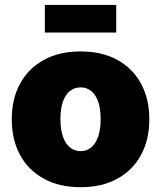

<svg xmlns="http://www.w3.org/2000/svg" viewBox="-20 -758 661 788"><path d="M311 10.3Q223.1 10.3 159.7 -24.7Q96.2 -59.6 62.3 -122.1Q28.3 -184.6 28.3 -268.6Q28.3 -352.1 62.3 -414.6Q96.2 -477.1 159.7 -512Q223.1 -546.9 311 -546.9Q398.9 -546.9 461.9 -512Q524.9 -477.1 558.8 -414.6Q592.8 -352.1 592.8 -268.6Q592.8 -184.6 558.8 -122.1Q524.9 -59.6 461.9 -24.7Q398.9 10.3 311 10.3ZM311 -137.7Q335.9 -137.7 354.5 -153.1Q373 -168.5 383.1 -198Q393.1 -227.5 393.1 -269Q393.1 -311.5 383.1 -340.3Q373 -369.1 354.5 -384.3Q335.9 -399.4 311 -399.4Q285.6 -399.4 266.8 -384.3Q248 -369.1 238 -340.3Q228 -311.5 228 -269Q228 -227.5 238 -198Q248 -168.5 266.8 -153.1Q285.6 -137.7 311 -137.7ZM457 -737.8V-624.5H164.1V-737.8Z"/></svg>

Font: Inter 18pt Black
Style: Regular
Weight: 900
Designer: Rasmus Andersson
Foundry: rsms
Version: Version 4.001;git-66647c0bb